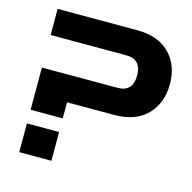

<svg xmlns="http://www.w3.org/2000/svg" viewBox="-105 -818 924 923"><g transform="rotate(15 357.5 -356.5)"><path d="M70 -211V-421H446Q522 -421 522 -502Q522 -583 446 -583H70V-713H466Q570 -713 627.5 -655.5Q685 -598 685 -503Q685 -408 627.5 -349.5Q570 -291 466 -291H230V-211ZM70 0V-143H230V0Z"/></g></svg>

Font: Zen Dots
Style: Regular
Weight: 400
Designer: Yoshimichi Ohira
Foundry: A-1 Corp ZenFonts
Version: Version 1.000; ttfautohint (v1.8.3)